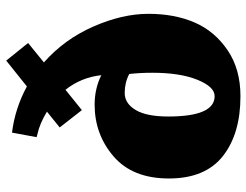

<svg xmlns="http://www.w3.org/2000/svg" viewBox="-110 -692 811 632"><g transform="rotate(-90 296.0 -375.5)"><path d="M296 10Q172 10 98.5 -48Q25 -106 25 -225.5Q25 -345 97.5 -407.5Q170 -470 268 -470Q321 -470 365 -448Q358 -514 317 -566L250 -512L193 -585L245 -627Q205 -651 172 -658L161 -661L176 -742Q256 -732 328 -693L413 -761L471 -689L407 -637Q483 -570 525 -474.5Q567 -379 567 -293Q567 -207 538.5 -141Q510 -75 447.5 -32.5Q385 10 296 10ZM369 -356Q341 -371 306.5 -371Q272 -371 250.5 -335Q229 -299 229 -228Q229 -75 296 -75Q327 -75 350 -132Q373 -189 373 -280Q373 -320 369 -356Z"/></g></svg>

Font: Wendy One
Style: Regular
Weight: 400
Designer: Alejandro Inler
Foundry: Alejandro Inler
Version: 1.001